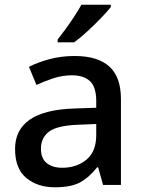

<svg xmlns="http://www.w3.org/2000/svg" viewBox="-20 -786 612 816"><path d="M297 -548Q395 -548 444.5 -503.5Q494 -459 494 -365V0H418L397 -75H393Q358 -31 319.5 -10.5Q281 10 213 10Q140 10 92 -29.5Q44 -69 44 -153Q44 -234 106.5 -277.5Q169 -321 298 -325L389 -328V-356Q389 -417 362 -441.5Q335 -466 286 -466Q246 -466 207.5 -453.5Q169 -441 135 -425L103 -502Q140 -521 190 -534.5Q240 -548 297 -548ZM316 -256Q224 -253 189 -227Q154 -201 154 -154Q154 -112 179 -92.5Q204 -73 244 -73Q306 -73 347.5 -107.5Q389 -142 389 -212V-259ZM451 -756Q436 -737 408.5 -708.5Q381 -680 350.5 -652Q320 -624 295 -606H225V-618Q240 -637 259 -663Q278 -689 296 -716.5Q314 -744 326 -766H451Z"/></svg>

Font: Noto Sans Myanmar UI Medium
Style: Regular
Weight: 500
Designer: Monotype Design Team
Foundry: Monotype Imaging Inc.
Version: Version 2.103; ttfautohint (v1.8.4.7-5d5b)